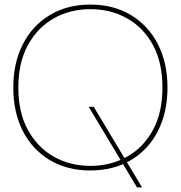

<svg xmlns="http://www.w3.org/2000/svg" viewBox="-20 -732 790 838"><path d="M578 86 367 -266H389L600 86ZM373 12Q273 12 197 -33.5Q121 -79 79.5 -160.5Q38 -242 38 -350Q38 -457 79.5 -538.5Q121 -620 197 -666Q273 -712 374 -712Q476 -712 552 -666Q628 -620 669.5 -538.5Q711 -457 711 -350Q711 -242 669.5 -160.5Q628 -79 552 -33.5Q476 12 373 12ZM375 -8Q463 -8 534.5 -48Q606 -88 647.5 -164.5Q689 -241 689 -350Q689 -459 647.5 -535.5Q606 -612 534.5 -652Q463 -692 375 -692Q286 -692 215 -652Q144 -612 102 -535.5Q60 -459 60 -350Q60 -241 102 -164.5Q144 -88 215 -48Q286 -8 375 -8Z"/></svg>

Font: DM Sans 36pt Thin
Style: Regular
Weight: 250
Designer: Colophon Foundry, Jonny Pinhorn
Foundry: Colophon Foundry
Version: Version 4.004;gftools[0.9.30]